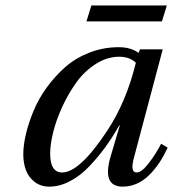

<svg xmlns="http://www.w3.org/2000/svg" viewBox="-20 -676 638 708"><path d="M298.8 -597.2 316.9 -655.8H595.2L577.1 -597.2ZM65.9 -106.9Q65.9 -141.1 75.7 -182.1Q85.4 -223.1 104 -267.8Q122.6 -312.5 152.8 -354Q183.1 -395.5 220.7 -428.7Q258.3 -461.9 309.6 -481.9Q360.8 -502 418 -502Q461.9 -502 491.2 -481L496.1 -494.1H580.1L474.1 -95.2Q459 -40 483.9 -40Q502.4 -40 529.1 -75Q555.7 -109.9 574.2 -146L598.1 -131.8Q569.8 -68.4 527.6 -28.1Q485.4 12.2 432.1 12.2Q355 12.2 388.2 -100.1L421.9 -213.9H419.9Q395.5 -170.9 369.4 -134.8Q343.3 -98.6 310.1 -63.5Q276.9 -28.3 238.5 -8.1Q200.2 12.2 162.1 12.2Q129.9 12.2 107.4 -5.4Q85 -22.9 75.4 -49.1Q65.9 -75.2 65.9 -106.9ZM165 -109.9Q165 -40 209 -40Q273.4 -40 374 -191.9Q445.8 -299.8 481 -444.8Q457.5 -466.8 419.9 -466.8Q375 -466.8 333.3 -440.2Q291.5 -413.6 262 -372.6Q232.4 -331.5 210 -283Q187.5 -234.4 176.3 -189Q165 -143.6 165 -109.9Z"/></svg>

Font: Linguistics Pro
Style: Italic
Weight: 400
Italic angle: -12°
Designer: Stefan Peev, Context Ltd
Foundry: Stefan Peev, Context Ltd
Version: Version 001.000